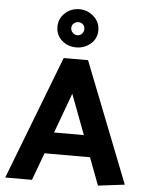

<svg xmlns="http://www.w3.org/2000/svg" viewBox="-62 -1003 795 1052"><g transform="rotate(5 335.5 -477.0)"><path d="M445 -848Q445 -802 411 -773Q377 -744 332 -744Q286 -744 253 -773Q220 -802 220 -848Q220 -893 253 -923.5Q286 -954 332 -954Q377 -954 411 -923.5Q445 -893 445 -848ZM368 -848Q368 -863 358 -873Q348 -883 333 -883Q318 -883 307 -873Q296 -863 296 -848Q296 -833 307 -822Q318 -811 333 -811Q348 -811 358 -822Q368 -833 368 -848ZM333 -489 252 -269H416ZM403 -680 663 -18 517 0 460 -151H210L154 0H7L269 -680Z"/></g></svg>

Font: Palanquin Dark Medium
Style: Regular
Weight: 500
Designer: Pria Ravichandran
Version: Version 1.001